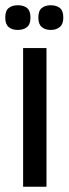

<svg xmlns="http://www.w3.org/2000/svg" viewBox="-34 -711 261 731"><path d="M54 0V-528H143V0ZM159 -597Q138 -597 125 -608Q112 -619 112 -644Q112 -670 125 -680.5Q138 -691 159 -691Q181 -691 194 -680.5Q207 -670 207 -644Q207 -619 193.5 -608Q180 -597 159 -597ZM33 -597Q12 -597 -1 -608Q-14 -619 -14 -644Q-14 -670 -1 -680.5Q12 -691 34 -691Q56 -691 69 -680.5Q82 -670 82 -644Q82 -619 69 -608Q56 -597 33 -597Z"/></svg>

Font: Bricolage Grotesque 36pt Condensed
Style: Regular
Weight: 400
Width: 3
Designer: Mathieu Triay
Foundry: Atelier Triay
Version: Version 1.001;gftools[0.9.33.dev8+g029e19f]